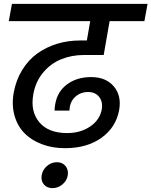

<svg xmlns="http://www.w3.org/2000/svg" viewBox="-20 -760 774 981"><path d="M24.9 -651.9 41 -740.2H733.9L717.8 -651.9H540L509.8 -479H409.2Q345.7 -479 292 -457Q238.3 -435.1 199.7 -388.4Q161.1 -341.8 149.9 -276.9Q134.8 -189.9 181.2 -135Q227.5 -80.1 323.2 -80.1Q390.6 -80.1 440.2 -113.3Q489.7 -146.5 500 -201.2Q506.3 -239.7 486.6 -264.9Q466.8 -290 429.2 -290Q395 -290 368.9 -269.3Q342.8 -248.5 336.9 -214.8Q335 -203.1 335 -194.8H258.8Q258.8 -210.9 262.2 -228Q273.4 -293 323.5 -329.6Q373.5 -366.2 445.8 -366.2Q520.5 -366.2 561 -319.1Q601.6 -272 588.9 -198.2Q572.8 -109.4 498.8 -56.2Q424.8 -2.9 312 -2.9Q247.1 -2.9 193.4 -23.4Q139.6 -43.9 104.2 -80.3Q68.8 -116.7 54 -169.9Q39.1 -223.1 49.8 -285.2Q61.5 -350.6 93.3 -402.3Q125 -454.1 170.7 -486.8Q216.3 -519.5 272 -536.4Q327.6 -553.2 390.1 -553.2H423.8L440.9 -651.9ZM192.9 136.2Q197.3 107.9 219.7 88.4Q242.2 68.8 271 68.8Q298.8 68.8 314.7 88.1Q330.6 107.4 326.2 136.2Q321.3 164.1 298.6 182.6Q275.9 201.2 248 201.2Q220.2 201.2 204.3 182.6Q188.5 164.1 192.9 136.2Z"/></svg>

Font: SVN-Poppins Medium
Style: Italic
Weight: 500
Italic angle: -10°
Designer: Ninad Kale (Devanagari), Jonny Pinhorn (Latin)
Foundry: Indian Type Foundry
Version: Version 3.002 2017